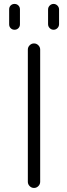

<svg xmlns="http://www.w3.org/2000/svg" viewBox="-20 -974 338 973"><path d="M121.1 -52.7V-722.7Q121.1 -735.4 130.4 -744.6Q139.6 -753.9 152.3 -753.9Q165 -753.9 174.3 -744.6Q183.6 -735.4 183.6 -722.7V-52.7Q183.6 -40 174.3 -30.8Q165 -21.5 152.3 -21.5Q139.6 -21.5 130.4 -30.8Q121.1 -40 121.1 -52.7ZM26.4 -850.6V-926.8Q26.4 -938.5 34.2 -946.3Q42 -954.1 53.7 -954.1Q65.4 -954.1 73.2 -946.3Q81.1 -938.5 81.1 -926.8V-850.6Q81.1 -838.9 73.2 -831.1Q65.4 -823.2 53.7 -823.2Q42 -823.2 34.2 -831.1Q26.4 -838.9 26.4 -850.6ZM223.6 -851.6V-925.8Q223.6 -937.5 231.9 -945.8Q240.2 -954.1 251.5 -954.1Q262.7 -954.1 271 -945.8Q279.3 -937.5 279.3 -925.8V-851.6Q279.3 -839.8 271 -831.5Q262.7 -823.2 251.5 -823.2Q240.2 -823.2 231.9 -831.5Q223.6 -839.8 223.6 -851.6Z"/></svg>

Font: Gen Jyuu Gothic Light
Style: Regular
Weight: 200
Designer: [Source Han Sans]
Ryoko NISHIZUKA  (kana & ideographs); Paul D. Hunt (Latin, Greek & Cyrillic); Wenlong ZHANG  (bopomofo
Version: Version 1.002.20150607